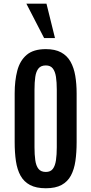

<svg xmlns="http://www.w3.org/2000/svg" viewBox="-20 -1006 492 1035"><path d="M227.1 8.8Q174.8 8.8 141.8 -8.8Q108.9 -26.4 90.8 -58.8Q72.8 -91.3 65.9 -137.2Q59.1 -183.1 59.1 -240.2V-502.4Q59.1 -571.3 73.2 -625.2Q87.4 -679.2 123.8 -710.2Q160.2 -741.2 227.1 -741.2Q276.9 -741.2 309.3 -723.6Q341.8 -706.1 360.1 -673.6Q378.4 -641.1 385.7 -597.7Q393.1 -554.2 393.1 -502.4V-240.2Q393.1 -184.1 386.5 -138.4Q379.9 -92.8 362.3 -59.8Q344.7 -26.9 312 -9Q279.3 8.8 227.1 8.8ZM227.1 -79.1Q252.4 -79.1 264.9 -95.7Q277.3 -112.3 281.7 -142.3Q286.1 -172.4 286.1 -211.9V-522.9Q286.1 -562.5 281.7 -591.6Q277.3 -620.6 264.6 -637Q252 -653.3 227.1 -653.3Q200.7 -653.3 187.5 -637Q174.3 -620.6 170.2 -591.6Q166 -562.5 166 -522.9V-211.9Q166 -172.4 170.2 -142.3Q174.3 -112.3 187.5 -95.7Q200.7 -79.1 227.1 -79.1ZM217.8 -800.8 122.1 -986.3H230.5L276.4 -800.8Z"/></svg>

Font: Antonio Medium
Style: Regular
Weight: 500
Designer: Vernon Adams
Foundry: Vernon Adams
Version: Version 1.002